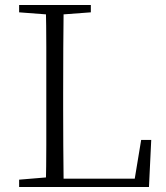

<svg xmlns="http://www.w3.org/2000/svg" viewBox="-20 -743 658 763"><path d="M56 0V-29L188 -40H198V0ZM162 0Q164 -83 164 -165.5Q164 -248 164 -330V-390Q164 -474 164 -557.5Q164 -641 162 -723H233Q232 -641 231.5 -555Q231 -469 231 -369V-313Q231 -244 231.5 -163.5Q232 -83 233 0ZM198 0V-33H542L512 -12L541 -187H581L572 0ZM56 -694V-723H341V-694L207 -684H188Z"/></svg>

Font: Noto Serif KR
Style: Regular
Weight: 200
Designer: Ryoko NISHIZUKA 西塚涼子 (kana & ideographs); Frank Grießhammer (Latin, Greek & Cyrillic); Wenlong ZHANG 张文龙 (bopomofo); San
Foundry: Adobe
Version: Version 2.001;hotconv 1.1.0;makeotfexe 2.6.0